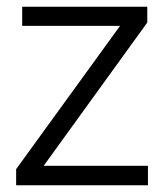

<svg xmlns="http://www.w3.org/2000/svg" viewBox="-20 -551 482 571"><path d="M420 0V-58H110L418 -484V-531H46V-474H337L28 -48V0Z"/></svg>

Font: Plus Jakarta Sans Light
Style: Regular
Weight: 300
Designer: Gumpita Rahayu
Foundry: Tokotype
Version: Version 2.071;gftools[0.9.30]